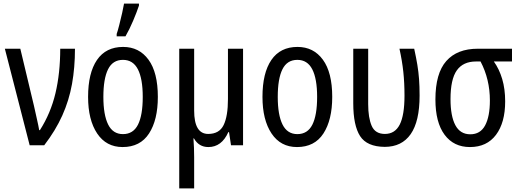

<svg xmlns="http://www.w3.org/2000/svg" viewBox="-20 -808 2888 1068"><path d="M7 -537H93L169 -219Q177 -182 185.5 -145Q194 -108 198 -84H202Q262 -178 288.5 -289.5Q315 -401 315 -537H397Q397 -432 380.5 -340.5Q364 -249 326.5 -165.5Q289 -82 226 0H145Z M858 -269Q858 -141 809 -65.5Q760 10 662 10Q571 10 520.5 -65.5Q470 -141 470 -269Q470 -402 519.5 -474.5Q569 -547 665 -547Q754 -547 806 -476Q858 -405 858 -269ZM555 -269Q555 -169 581.5 -115.5Q608 -62 664 -62Q721 -62 747.5 -114.5Q774 -167 774 -269Q774 -370 747 -422.5Q720 -475 664 -475Q607 -475 581 -422.5Q555 -370 555 -269ZM629 -606V-619Q635 -636 643.5 -669.5Q652 -703 659.5 -736Q667 -769 670 -788H753V-777Q741 -741 720.5 -692.5Q700 -644 678 -606Z M1332 -537V0H1265L1254 -73H1250Q1213 10 1139 10Q1086 10 1059 -38H1056Q1060 13 1060 66V240H977V-537H1060V-193Q1060 -63 1138 -63Q1200 -63 1224 -112.5Q1248 -162 1248 -257V-537Z M1828 -269Q1828 -141 1779 -65.5Q1730 10 1632 10Q1541 10 1490.5 -65.5Q1440 -141 1440 -269Q1440 -402 1489.5 -474.5Q1539 -547 1635 -547Q1724 -547 1776 -476Q1828 -405 1828 -269ZM1525 -269Q1525 -169 1551.5 -115.5Q1578 -62 1634 -62Q1691 -62 1717.5 -114.5Q1744 -167 1744 -269Q1744 -370 1717 -422.5Q1690 -475 1634 -475Q1577 -475 1551 -422.5Q1525 -370 1525 -269Z M2120 9Q2021 8 1983 -51Q1945 -110 1945 -234V-537H2028V-229Q2028 -153 2047.5 -108Q2067 -63 2121 -63Q2177 -63 2203.5 -115Q2230 -167 2230 -276Q2230 -347 2223.5 -408Q2217 -469 2202 -537H2284Q2295 -487 2301.5 -447.5Q2308 -408 2311 -368Q2314 -328 2314 -276Q2314 -133 2264.5 -62Q2215 9 2120 9Z M2790 -244Q2790 -126 2739 -58Q2688 10 2594 10Q2504 10 2453 -58.5Q2402 -127 2402 -255Q2402 -400 2462.5 -468.5Q2523 -537 2638 -537H2828V-466H2727Q2757 -424 2773.5 -368.5Q2790 -313 2790 -244ZM2486 -257Q2486 -162 2513 -111.5Q2540 -61 2596 -61Q2652 -61 2678.5 -110.5Q2705 -160 2705 -249Q2705 -367 2653 -466H2628Q2556 -466 2521 -416.5Q2486 -367 2486 -257Z"/></svg>

Font: Avrile Sans Condensed
Style: Regular
Weight: 400
Width: 3
Designer: Monotype Design Team
Foundry: Monotype Imaging Inc.
Version: Version 2.001;September 10, 2019;FontCreator 11.5.0.2425 64-